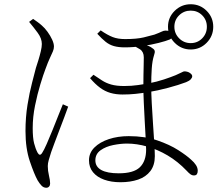

<svg xmlns="http://www.w3.org/2000/svg" viewBox="-20 -828 1040 904"><path d="M771 -702Q771 -746 802.5 -777Q834 -808 878 -808Q922 -808 953 -777Q984 -746 984 -702Q984 -658 953 -626.5Q922 -595 878 -595Q834 -595 802.5 -626.5Q771 -658 771 -702ZM801 -702Q801 -670 823.5 -647.5Q846 -625 878 -625Q910 -625 932 -647.5Q954 -670 954 -702Q954 -734 932 -756Q910 -778 878 -778Q846 -778 823.5 -756Q801 -734 801 -702ZM454 -685Q486 -663 510.5 -653.5Q535 -644 569 -644Q624 -644 657 -652Q690 -660 707 -665Q731 -674 741 -679Q751 -684 759 -684Q776 -684 786 -679.5Q796 -675 796 -664Q796 -658 791.5 -652Q787 -646 779 -642Q762 -635 727 -626Q692 -617 650 -611Q608 -605 567 -605Q538 -605 516.5 -611Q495 -617 477 -631.5Q459 -646 438 -669ZM420 -476Q441 -462 460 -449.5Q479 -437 503.5 -430Q528 -423 565 -423Q599 -423 630 -427.5Q661 -432 678 -435Q719 -443 752 -454Q785 -465 807 -474Q828 -483 836 -487.5Q844 -492 848 -492Q854 -492 860.5 -490.5Q867 -489 872.5 -485.5Q878 -482 881.5 -478Q885 -474 885 -469Q885 -462 878 -454.5Q871 -447 856 -441Q822 -428 771.5 -414.5Q721 -401 677 -394Q646 -389 617.5 -386Q589 -383 557 -383Q526 -383 500 -390.5Q474 -398 451 -415Q428 -432 404 -460ZM606 -612 635 -625Q650 -622 661 -618.5Q672 -615 681 -611Q690 -607 699 -600Q707 -595 708.5 -588Q710 -581 705 -567Q697 -542 694.5 -505.5Q692 -469 692 -422Q692 -390 694.5 -342Q697 -294 700.5 -244Q704 -194 706.5 -153Q709 -112 709 -93Q709 -50 688 -22.5Q667 5 630.5 17.5Q594 30 547 30Q504 30 470.5 18Q437 6 418 -17Q399 -40 399 -73Q399 -108 424.5 -133.5Q450 -159 492.5 -173Q535 -187 586 -187Q662 -187 720.5 -167Q779 -147 819.5 -121Q860 -95 880 -76Q894 -64 902.5 -51Q911 -38 911 -24Q911 -14 907 -8Q903 -2 893 -2Q884 -2 876 -8Q868 -14 859 -24Q817 -68 769.5 -96Q722 -124 673 -138Q624 -152 578 -152Q548 -152 513 -145Q478 -138 453.5 -120.5Q429 -103 429 -73Q429 -43 457 -27.5Q485 -12 539 -12Q609 -12 638.5 -40.5Q668 -69 668 -124Q668 -139 666 -175Q664 -211 661.5 -256Q659 -301 657 -345.5Q655 -390 655 -423Q655 -449 655.5 -475Q656 -501 656.5 -523Q657 -545 657 -558Q657 -584 639 -596Q621 -608 606 -612ZM117 -725 136 -739Q146 -732 156.5 -724.5Q167 -717 177 -708Q191 -696 204 -678Q217 -660 225.5 -641.5Q234 -623 234 -609Q234 -598 229 -586Q224 -574 215 -555Q206 -536 194 -503Q184 -477 170 -431Q156 -385 145 -331Q134 -277 134 -225Q134 -179 140.5 -153.5Q147 -128 157 -109Q162 -100 167.5 -99.5Q173 -99 179 -109Q187 -121 200 -150.5Q213 -180 227.5 -216Q242 -252 255 -285Q268 -318 276 -337L301 -326Q294 -306 282.5 -275.5Q271 -245 258.5 -212.5Q246 -180 236 -153Q226 -126 221 -112Q214 -90 209.5 -74.5Q205 -59 205 -46Q205 -24 210.5 -1.5Q216 21 216 36Q216 45 211 50.5Q206 56 198 56Q185 56 175.5 46Q166 36 157 21Q141 -8 120.5 -68.5Q100 -129 100 -211Q100 -276 109.5 -334.5Q119 -393 131 -438.5Q143 -484 149 -508Q154 -523 160.5 -544Q167 -565 172 -586Q177 -607 177 -621Q177 -647 157.5 -673.5Q138 -700 117 -725Z"/></svg>

Font: Noto Serif HK
Style: Regular
Weight: 200
Designer: Ryoko NISHIZUKA 西塚涼子 (kana & ideographs); Frank Grießhammer (Latin, Greek & Cyrillic); Wenlong ZHANG 张文龙 (bopomofo); San
Foundry: Adobe
Version: Version 2.001;hotconv 1.1.0;makeotfexe 2.6.0